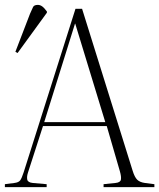

<svg xmlns="http://www.w3.org/2000/svg" viewBox="-30 -766 652 786"><path d="M-10 0V-12L29 -17Q46 -19 52.5 -27.5Q59 -36 67 -61L279 -730H306L513 -67Q521 -41 531.5 -30.5Q542 -20 563 -17L602 -12V0H394V-12L443 -17Q463 -19 465 -31Q467 -43 461 -64L407 -250H146L85 -61Q79 -43 81.5 -31Q84 -19 104 -17L161 -12V0ZM151 -266H401L278 -669H277ZM42 -549 33 -554 93 -710Q101 -729 105.5 -737.5Q110 -746 125 -746Q134 -746 142.5 -740Q151 -734 162 -719V-714Z"/></svg>

Font: Literata 72pt ExtraLight
Style: Regular
Weight: 200
Designer: Latin by Veronika Burian and Jose Scaglione. Greek by Irene Vlachou. Cyrillic by Vera Evstafieva.
Foundry: TypeTogether
Version: Version 3.002